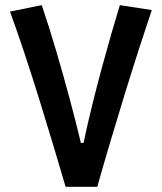

<svg xmlns="http://www.w3.org/2000/svg" viewBox="-20 -723 626 743"><path d="M233.9 0Q214.4 -66.9 188.2 -154.1Q162.1 -241.2 132.8 -335.7Q103.5 -430.2 74 -519Q44.4 -607.9 18.6 -678.2L141.6 -703.1Q170.4 -617.7 197.8 -524.9Q225.1 -432.1 249.5 -341.3Q273.9 -250.5 293 -169.9H303.2Q317.9 -239.3 336.2 -313.7Q354.5 -388.2 374 -460.2Q393.6 -532.2 411.6 -594.7Q429.7 -657.2 443.8 -703.1L567.4 -684.1Q546.4 -622.1 519.8 -539.8Q493.2 -457.5 464.6 -365Q436 -272.5 408.2 -178.7Q380.4 -85 356.4 0Z"/></svg>

Font: Cascadia Mono NF SemiBold
Style: Regular
Weight: 600
Monospace: yes
Designer: Aaron Bell
Foundry: Saja Typeworks
Version: Version 2404.023; ttfautohint (v1.8.4)